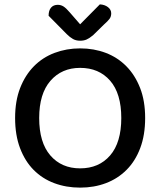

<svg xmlns="http://www.w3.org/2000/svg" viewBox="-20 -843 733 877"><path d="M643 -304Q643 -226 620.5 -166.5Q598 -107 558 -67Q518 -27 464 -6.5Q410 14 346 14Q282 14 227.5 -6.5Q173 -27 133.5 -67Q94 -107 71.5 -166.5Q49 -226 49 -304Q49 -382 72 -441Q95 -500 135 -540.5Q175 -581 229.5 -601.5Q284 -622 346 -622Q409 -622 463 -601.5Q517 -581 557 -540.5Q597 -500 620 -441Q643 -382 643 -304ZM534 -304Q534 -416 483 -474.5Q432 -533 346 -533Q262 -533 210.5 -474Q159 -415 159 -304Q159 -192 210 -133Q261 -74 346 -74Q432 -74 483 -133Q534 -192 534 -304ZM436 -823Q458 -822 473 -810.5Q488 -799 488 -782Q488 -767 480 -756.5Q472 -746 456 -732L405 -682Q388 -668 375.5 -662.5Q363 -657 346 -657Q327 -657 313 -665Q299 -673 285 -687L202 -771Q202 -795 213 -808Q224 -821 244 -821Q258 -821 270 -813.5Q282 -806 299 -786L346 -732Z"/></svg>

Font: Baloo Bhai 2 Medium
Style: Regular
Weight: 500
Designer: Supriya Tembe, Noopur Datye and Ek Type
Foundry: Ek Type
Version: Version 1.640;PS 1.000;hotconv 16.6.51;makeotf.lib2.5.65220;